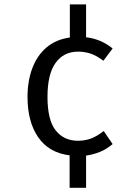

<svg xmlns="http://www.w3.org/2000/svg" viewBox="-20 -721 655 898"><path d="M382.6 -700.5V-546.7Q415.4 -543.1 446.4 -530.5Q477.4 -517.9 506.7 -494.4L463.6 -436.9Q429.7 -462.1 402.1 -470.8Q374.4 -479.5 345.1 -479.5Q277.9 -479.5 240 -426.9Q202.1 -374.4 202.1 -267.7Q202.1 -159.5 240.5 -111Q279 -62.6 345.1 -62.6Q375.4 -62.6 403.3 -72.3Q431.3 -82.1 465.1 -108.2L506.7 -47.2Q477.9 -22.6 446.7 -10.3Q415.4 2.1 382.6 6.7V157.4H305.6V5.6Q208.2 -6.7 158.5 -79.2Q108.7 -151.8 108.7 -267.7Q108.7 -341.5 130.8 -401Q152.8 -460.5 196.9 -498.5Q241 -536.4 306.7 -545.6V-700.5Z"/></svg>

Font: FiraCode Nerd Font
Style: Regular
Weight: 400
Designer: Carrois Corporate, Edenspiekermann AG, Nikita Prokopov
Foundry: Carrois Corporate, Edenspiekermann AG, Nikita Prokopov
Version: Version 6.002;Nerd Fonts 2.2.2